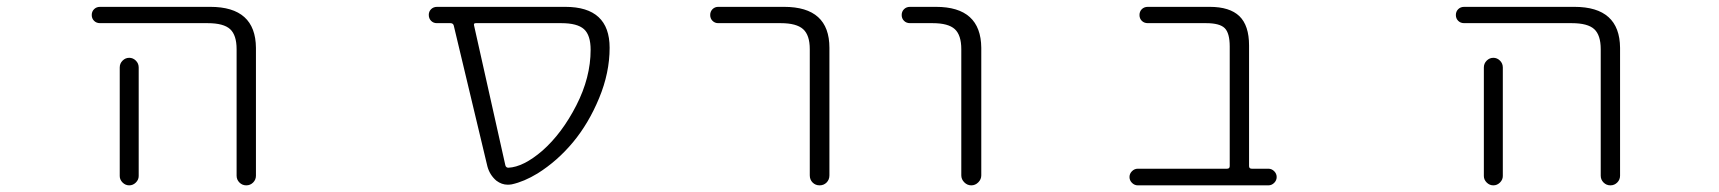

<svg xmlns="http://www.w3.org/2000/svg" viewBox="-20 -565 5040 563"><path d="M273.4 -497.1Q262.7 -497.1 255.9 -503.9Q249 -510.7 249 -521Q249 -531.2 255.9 -538.1Q262.7 -544.9 273.4 -544.9H596.7Q729.5 -544.9 730.5 -424.8V-49.8Q730.5 -38.1 722.2 -29.8Q713.9 -21.5 702.1 -21.5Q690.4 -21.5 682.1 -29.8Q673.8 -38.1 673.8 -49.8V-420.9Q673.8 -461.9 654.8 -479.5Q635.7 -497.1 588.9 -497.1ZM386.7 -367.2V-72.3V-48.8Q386.7 -38.1 378.4 -29.8Q370.1 -21.5 358.9 -21.5Q347.7 -21.5 339.4 -29.8Q331.1 -38.1 331.1 -48.8V-72.3V-367.2Q331.1 -378.9 339.4 -387.2Q347.7 -395.5 358.9 -395.5Q370.1 -395.5 378.4 -387.2Q386.7 -378.9 386.7 -367.2Z M1375 -497.1Q1368.2 -497.1 1370.1 -490.2L1461.9 -80.1Q1463.9 -73.2 1470.7 -73.2Q1514.6 -75.2 1570.3 -123Q1627.9 -173.8 1669.9 -255.9Q1711.9 -337.9 1711.9 -418.9Q1711.9 -461.9 1692.4 -479.5Q1672.9 -497.1 1626 -497.1ZM1767.6 -424.8Q1767.6 -351.6 1736.8 -277.3Q1706.1 -203.1 1660.2 -147.9Q1614.3 -92.8 1556.6 -56.6Q1516.6 -32.2 1480.5 -24.4Q1474.6 -23.4 1468.8 -23.4Q1451.2 -23.4 1435.5 -35.2Q1416 -51.8 1409.2 -77.1L1310.5 -490.2Q1308.6 -497.1 1300.8 -497.1H1260.7Q1251 -497.1 1244.1 -503.9Q1237.3 -510.7 1237.3 -521.5Q1237.3 -531.2 1244.1 -538.1Q1251 -544.9 1261.7 -544.9H1635.7Q1636.7 -544.9 1637.7 -544.9Q1767.6 -544.9 1767.6 -424.8Z M2085.9 -497.1Q2076.2 -497.1 2069.3 -503.9Q2062.5 -510.7 2062.5 -521Q2062.5 -531.2 2069.3 -538.1Q2076.2 -544.9 2085.9 -544.9H2279.3Q2412.1 -544.9 2412.1 -424.8V-50.8Q2412.1 -38.1 2403.8 -29.8Q2395.5 -21.5 2383.3 -21.5Q2371.1 -21.5 2362.8 -29.8Q2354.5 -38.1 2354.5 -50.8V-420.9Q2354.5 -461.9 2335 -479.5Q2315.4 -497.1 2269.5 -497.1Z M2648.4 -497.1Q2637.7 -497.1 2630.9 -503.9Q2624 -510.7 2624 -521Q2624 -531.2 2630.9 -538.1Q2637.7 -544.9 2648.4 -544.9H2724.6Q2856.4 -544.9 2857.4 -424.8V-50.8Q2857.4 -39.1 2848.6 -30.3Q2839.8 -21.5 2828.1 -21.5Q2816.4 -21.5 2807.6 -30.3Q2798.8 -39.1 2798.8 -50.8V-420.9Q2798.8 -461.9 2779.8 -479.5Q2760.7 -497.1 2714.8 -497.1Z M3585.9 -428.7Q3585.9 -467.8 3571.3 -482.4Q3556.6 -497.1 3516.6 -497.1H3345.7Q3335 -497.1 3328.1 -503.9Q3321.3 -510.7 3321.3 -521Q3321.3 -531.2 3328.1 -538.1Q3335 -544.9 3345.7 -544.9H3527.3Q3585.9 -544.9 3614.3 -517.6Q3642.6 -490.2 3642.6 -431.6V-78.1Q3642.6 -70.3 3650.4 -70.3H3699.2Q3709 -70.3 3716.3 -63Q3723.6 -55.7 3723.6 -45.9Q3723.6 -36.1 3716.3 -28.8Q3709 -21.5 3699.2 -21.5H3316.4Q3306.6 -21.5 3299.3 -28.8Q3292 -36.1 3292 -45.9Q3292 -55.7 3299.3 -63Q3306.6 -70.3 3316.4 -70.3H3578.1Q3585.9 -70.3 3585.9 -78.1Z M4273.4 -497.1Q4262.7 -497.1 4255.9 -503.9Q4249 -510.7 4249 -521Q4249 -531.2 4255.9 -538.1Q4262.7 -544.9 4273.4 -544.9H4596.7Q4729.5 -544.9 4730.5 -424.8V-49.8Q4730.5 -38.1 4722.2 -29.8Q4713.9 -21.5 4702.1 -21.5Q4690.4 -21.5 4682.1 -29.8Q4673.8 -38.1 4673.8 -49.8V-420.9Q4673.8 -461.9 4654.8 -479.5Q4635.7 -497.1 4588.9 -497.1ZM4386.7 -367.2V-72.3V-48.8Q4386.7 -38.1 4378.4 -29.8Q4370.1 -21.5 4358.9 -21.5Q4347.7 -21.5 4339.4 -29.8Q4331.1 -38.1 4331.1 -48.8V-72.3V-367.2Q4331.1 -378.9 4339.4 -387.2Q4347.7 -395.5 4358.9 -395.5Q4370.1 -395.5 4378.4 -387.2Q4386.7 -378.9 4386.7 -367.2Z"/></svg>

Font: Rounded-X Mgen+ 1m light
Style: Regular
Weight: 200
Designer: [Source Han Sans]
Ryoko NISHIZUKA  (kana & ideographs); Paul D. Hunt (Latin, Greek & Cyrillic); Wenlong ZHANG  (bopomofo
Version: Version 1.059.20150602